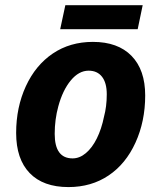

<svg xmlns="http://www.w3.org/2000/svg" viewBox="-20 -720 629 749"><path d="M43 -201.2Q43 -301.3 80.8 -383.5Q118.7 -465.8 186 -511.2Q253.4 -556.6 342.3 -556.6Q439.9 -556.6 493.2 -502Q546.4 -447.3 546.4 -347.7Q546.4 -246.6 508.5 -163.6Q470.7 -80.6 403.8 -35.6Q336.4 9.8 247.1 9.8Q148.4 9.8 95.7 -44.9Q43 -99.6 43 -201.2ZM385.7 -264.6Q396.5 -304.7 396.5 -352.1Q396.5 -397 377.9 -420.7Q359.4 -444.3 325.7 -444.3Q287.6 -444.3 256.1 -406.2Q224.6 -368.2 207.5 -305.2Q193.4 -253.9 193.4 -197.8Q193.4 -102.1 263.2 -102.1Q290.5 -102.1 314.9 -122.6Q339.4 -143.1 357.7 -179.9Q376 -216.8 385.7 -264.6ZM234.9 -699.7H536.6L517.1 -606H214.8Z"/></svg>

Font: Viking Open Sans
Style: Bold Italic
Weight: 700
Italic angle: -12°
Foundry: Ascender Corporation
Version: Version 2.000